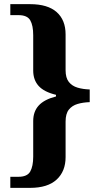

<svg xmlns="http://www.w3.org/2000/svg" viewBox="-20 -780 482 925"><path d="M29.7 125.1V71.7H69Q111.2 71.7 125.6 46.4Q140 21.1 140 -25.8V-197.1Q140 -242.4 166.4 -271.5Q192.8 -300.6 249.8 -315.3V-323.2Q192.5 -336.9 166.2 -365.9Q140 -394.9 140 -439.8V-610.3Q140 -657.6 125.6 -682.4Q111.2 -707.1 69 -707.1H29.7V-760H124.7Q209.6 -760 252.8 -721.9Q296 -683.8 296 -614.1V-441.8Q296 -404.7 311.7 -385.1Q327.4 -365.5 353.6 -357.8Q379.8 -350 412.2 -349V-287.9Q379.8 -286.9 353.6 -279.1Q327.4 -271.4 311.7 -251.8Q296 -232.2 296 -194.1V-23Q296 45.4 252.8 85.2Q209.6 125.1 124.7 125.1Z"/></svg>

Font: Noto Serif Khmer
Style: Regular
Weight: 400
Designer: Danh Hong and the Monotype Design Team
Foundry: Monotype Imaging Inc.
Version: Version 2.003